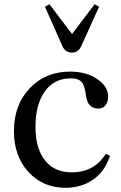

<svg xmlns="http://www.w3.org/2000/svg" viewBox="-20 -879 575 909"><path d="M290 10Q183 10 114.5 -65Q46 -140 46 -258Q46 -382 120.5 -461Q195 -540 312 -540Q388 -540 440 -505Q492 -470 492 -422Q492 -396 479.5 -380.5Q467 -365 446 -365Q394 -365 387 -428Q381 -476 365.5 -492Q350 -508 315 -508Q236 -508 192 -446Q148 -384 148 -278Q148 -176 193 -119.5Q238 -63 320 -63Q417 -63 471 -136L482 -151L501 -141L496 -128Q471 -62 417 -26Q363 10 290 10ZM321 -630Q290 -630 276 -659L193 -847L214 -859L321 -718L428 -859L449 -847L364 -659Q350 -630 321 -630Z"/></svg>

Font: Libre Caslon Text
Style: Regular
Weight: 400
Designer: Pablo Impallari, Rodrigo Fuenzalida
Foundry: Pablo Impallari, Rodrigo Fuenzalida
Version: Version 1.002